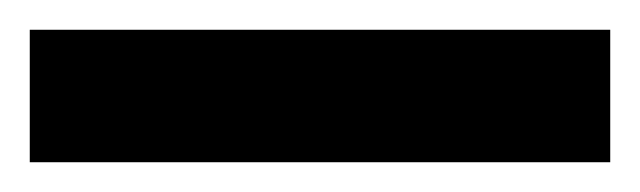

<svg xmlns="http://www.w3.org/2000/svg" viewBox="-20 -720 430 129"><path d="M0 -611V-700H390V-611Z"/></svg>

Font: Archivo Expanded ExtraBold
Style: Regular
Weight: 800
Width: 7
Designer: Hector Gatti
Foundry: Omnibus-Type
Version: Version 2.001; ttfautohint (v1.8.3)